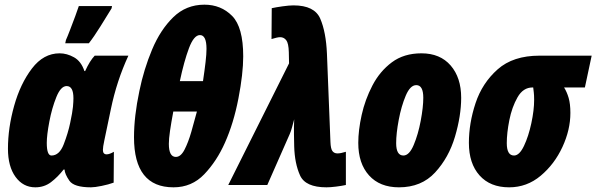

<svg xmlns="http://www.w3.org/2000/svg" viewBox="-20 -791 2550 821"><path d="M131 10Q169 10 198 -12Q227 -34 252 -66H256Q257 -47 276.5 -18.5Q296 10 369 10Q385 10 414.5 4Q444 -2 466 -10L467 -142Q448 -131 436 -131Q420 -131 420 -150Q420 -162 426 -190L454 -324Q479 -445 529 -553H385Q364 -531 344 -487H341Q327 -529 296.5 -546Q266 -563 235 -563Q166 -563 116.5 -498Q67 -433 40.5 -338.5Q14 -244 14 -155Q14 -79 46.5 -34.5Q79 10 131 10ZM200 -126Q180 -126 180 -180Q180 -213 191 -271Q202 -329 221 -376Q240 -423 265 -423Q294 -423 294 -371Q294 -357 292 -334.5Q290 -312 280 -265Q271 -222 252.5 -174Q234 -126 200 -126ZM259 -606H360Q382 -634 410 -679Q438 -724 457 -755L459 -765H317Q313 -752 302 -722.5Q291 -693 279.5 -663Q268 -633 262 -620Z M722 10Q800 10 853.5 -46Q907 -102 942 -181Q979 -264 999.5 -370Q1020 -476 1020 -550Q1020 -675 972.5 -723Q925 -771 854 -771Q776 -771 721 -717.5Q666 -664 630.5 -579.5Q595 -495 576 -402Q553 -293 553 -204Q553 10 722 10ZM749 -444Q767 -529 788 -585Q809 -641 835 -641Q863 -641 863 -582Q863 -560 859 -525.5Q855 -491 848 -444ZM732 -120Q702 -120 702 -176Q702 -197 707 -231.5Q712 -266 721 -314H822Q811 -272 798 -227Q785 -182 769 -151Q753 -120 732 -120Z M1376 10Q1392 10 1416.5 7Q1441 4 1459 0V-142Q1437 -135 1423 -135Q1409 -135 1401.5 -145Q1394 -155 1393 -184L1378 -562Q1374 -654 1349.5 -711Q1325 -768 1235 -768Q1217 -768 1188.5 -764Q1160 -760 1142 -756L1141 -624Q1166 -632 1178 -632Q1194 -632 1204 -619Q1214 -606 1215 -568L1216 -520L956 0H1123L1219 -218Q1224 -229 1229 -247.5Q1234 -266 1238 -281Q1237 -265 1237 -249Q1237 -233 1237 -218L1238 -165Q1240 -92 1263 -41Q1286 10 1376 10Z M1686 10Q1782 10 1840.5 -53.5Q1899 -117 1925.5 -206.5Q1952 -296 1952 -373Q1952 -459 1907 -511Q1862 -563 1782 -563Q1707 -563 1655.5 -524.5Q1604 -486 1572.5 -425.5Q1541 -365 1526.5 -299.5Q1512 -234 1512 -180Q1512 -92 1558 -41Q1604 10 1686 10ZM1705 -126Q1674 -126 1674 -179Q1674 -220 1685 -278.5Q1696 -337 1715 -382Q1734 -427 1760 -427Q1790 -427 1790 -373Q1790 -333 1779 -274.5Q1768 -216 1749 -171Q1730 -126 1705 -126Z M2157 10Q2233 10 2292 -39.5Q2351 -89 2385 -162.5Q2419 -236 2419 -308Q2419 -347 2411.5 -372.5Q2404 -398 2392 -417H2481L2510 -553H2287Q2174 -553 2108 -494.5Q2042 -436 2013.5 -350Q1985 -264 1985 -180Q1985 -92 2030.5 -41Q2076 10 2157 10ZM2178 -126Q2147 -126 2147 -179Q2147 -222 2158 -277.5Q2169 -333 2193 -375Q2217 -417 2257 -417H2260Q2261 -408 2262.5 -396Q2264 -384 2264 -364Q2264 -320 2252 -264Q2240 -208 2220.5 -167Q2201 -126 2178 -126Z"/></svg>

Font: Noto Sans Display Condensed Black
Style: Italic
Weight: 900
Width: 3
Italic angle: -192°
Designer: Monotype Design Team
Foundry: Monotype Imaging Inc.
Version: Version 1.900